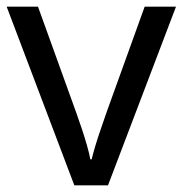

<svg xmlns="http://www.w3.org/2000/svg" viewBox="-20 -556 548 576"><path d="M203 0 0 -536H94L208 -220Q216 -198 225 -171Q234 -144 241 -119.5Q248 -95 251 -78H255Q259 -95 266.5 -120Q274 -145 283.5 -172Q293 -199 300 -220L414 -536H508L304 0Z"/></svg>

Font: Noto Sans Lisu
Style: Regular
Weight: 400
Designer: Monotype Design Team. David Williams.
Foundry: Monotype Imaging Inc.
Version: Version 2.102